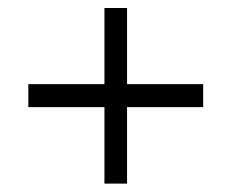

<svg xmlns="http://www.w3.org/2000/svg" viewBox="-20 -508 570 473"><path d="M293 -244.1Q293 -197.3 293 -55.7Q279.3 -55.7 237.3 -55.7Q237.3 -102.5 237.3 -244.1Q190.4 -244.1 49.8 -244.1Q49.8 -257.8 49.8 -300.8Q96.7 -300.8 237.3 -300.8Q237.3 -347.7 237.3 -488.3Q251 -488.3 293 -488.3Q293 -441.4 293 -300.8Q339.8 -300.8 480.5 -300.8Q480.5 -287.1 480.5 -244.1Q433.6 -244.1 293 -244.1Z"/></svg>

Font: BSRU BANSOMDEJ
Style: Regular
Weight: 400
Designer: Wisit Potiwat
Version: Version 1.000;PS 002.000;hotconv 1.0.70;makeotf.lib2.5.58329